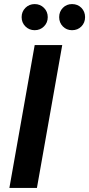

<svg xmlns="http://www.w3.org/2000/svg" viewBox="-20 -921 437 941"><path d="M26 0 150 -700H285L161 0ZM150 -773Q123 -773 104.5 -791.5Q86 -810 86 -837Q86 -864 104.5 -882.5Q123 -901 150 -901Q177 -901 195.5 -882.5Q214 -864 214 -837Q214 -810 195.5 -791.5Q177 -773 150 -773ZM333 -773Q306 -773 288 -791.5Q270 -810 270 -837Q270 -864 288 -882.5Q306 -901 333 -901Q361 -901 379 -882.5Q397 -864 397 -837Q397 -810 379 -791.5Q361 -773 333 -773Z"/></svg>

Font: DM Sans 12pt
Style: Bold Italic
Weight: 700
Italic angle: -10°
Version: Version 4.004;gftools[0.9.30]